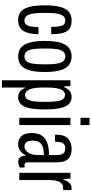

<svg xmlns="http://www.w3.org/2000/svg" viewBox="498 -1262 943 1979"><g transform="rotate(90 969.5 -272.5)"><path d="M188 12Q133 12 99 -17.5Q65 -47 50 -108Q35 -169 35 -263Q35 -364 52 -424.5Q69 -485 103.5 -512Q138 -539 192 -539Q233 -539 260 -526Q287 -513 303 -487.5Q319 -462 325.5 -422Q332 -382 332 -329H257Q257 -380 252 -412Q247 -444 232.5 -459Q218 -474 191 -474Q167 -474 149.5 -457.5Q132 -441 122.5 -399.5Q113 -358 113 -283V-240Q113 -179 120.5 -137Q128 -95 145.5 -74Q163 -53 189 -53Q216 -53 231 -68Q246 -83 252.5 -115Q259 -147 259 -197H332Q332 -156 325.5 -118.5Q319 -81 304 -51.5Q289 -22 260.5 -5Q232 12 188 12Z M561 12Q509 12 473.5 -15Q438 -42 420 -102.5Q402 -163 402 -263Q402 -363 420 -423.5Q438 -484 473.5 -511.5Q509 -539 561 -539Q614 -539 650 -511.5Q686 -484 704 -423.5Q722 -363 722 -263Q722 -163 704 -102.5Q686 -42 650 -15Q614 12 561 12ZM561 -53Q591 -53 609 -71.5Q627 -90 635 -132.5Q643 -175 643 -244V-282Q643 -352 635 -394Q627 -436 609 -455Q591 -474 561 -474Q533 -474 514.5 -455Q496 -436 488 -394Q480 -352 480 -282V-244Q480 -175 488 -132.5Q496 -90 514.5 -71.5Q533 -53 561 -53Z M807 179V-527H866L872 -458H877Q887 -491 912.5 -515Q938 -539 980 -539Q1023 -539 1051.5 -512Q1080 -485 1094 -424.5Q1108 -364 1108 -261Q1108 -164 1094.5 -103.5Q1081 -43 1053 -15.5Q1025 12 981 12Q959 12 940.5 4Q922 -4 909 -20Q896 -36 887 -59H882V179ZM960 -59Q985 -59 1000 -78Q1015 -97 1022.5 -138.5Q1030 -180 1030 -248V-281Q1030 -346 1023.5 -388.5Q1017 -431 1001 -451Q985 -471 958 -471Q931 -471 914 -449Q897 -427 889.5 -384.5Q882 -342 882 -281V-248Q882 -199 887 -163.5Q892 -128 901.5 -105Q911 -82 926 -70.5Q941 -59 960 -59Z M1194 -631V-724H1269V-631ZM1194 0V-527H1269V0Z M1466 12Q1439 12 1417.5 3Q1396 -6 1381 -23.5Q1366 -41 1358.5 -68Q1351 -95 1351 -129Q1351 -166 1361.5 -198Q1372 -230 1397 -254.5Q1422 -279 1466.5 -292.5Q1511 -306 1578 -306V-389Q1578 -417 1571.5 -435.5Q1565 -454 1550 -464Q1535 -474 1512 -474Q1481 -474 1466 -460.5Q1451 -447 1446 -424.5Q1441 -402 1441 -375V-368H1370Q1369 -372 1369 -377Q1369 -382 1369 -388Q1369 -445 1389 -477.5Q1409 -510 1442 -524.5Q1475 -539 1516 -539Q1557 -539 1587.5 -525.5Q1618 -512 1635.5 -479Q1653 -446 1653 -386V-88Q1653 -71 1659.5 -62.5Q1666 -54 1677 -54H1707V-4Q1694 2 1678 6.5Q1662 11 1645 11Q1624 11 1610.5 1Q1597 -9 1591 -26Q1585 -43 1584 -63H1578Q1568 -42 1552.5 -25Q1537 -8 1516 2Q1495 12 1466 12ZM1490 -53Q1505 -53 1520.5 -61Q1536 -69 1549 -86Q1562 -103 1570 -128.5Q1578 -154 1578 -189V-253Q1516 -253 1484 -237.5Q1452 -222 1440.5 -196.5Q1429 -171 1429 -140Q1429 -111 1436 -91.5Q1443 -72 1456.5 -62.5Q1470 -53 1490 -53Z M1761 0V-527H1821L1827 -455H1832Q1842 -485 1855 -503Q1868 -521 1883.5 -530Q1899 -539 1917 -539Q1923 -539 1928.5 -538Q1934 -537 1939 -535V-452H1911Q1897 -452 1883 -444.5Q1869 -437 1858.5 -421Q1848 -405 1842 -378Q1836 -351 1836 -313V0Z"/></g></svg>

Font: Archivo ExtraCondensed
Style: Regular
Weight: 400
Width: 2
Designer: Hector Gatti
Foundry: Omnibus-Type
Version: Version 2.001